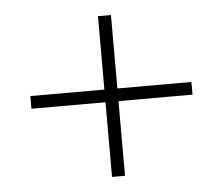

<svg xmlns="http://www.w3.org/2000/svg" viewBox="-42 -579 684 589"><g transform="rotate(-5 300.0 -284.5)"><path d="M280 -37V-267H52V-306H280V-532H320V-306H548V-267H320V-37Z"/></g></svg>

Font: Mulish ExtraLight ExtraLight
Style: Regular
Weight: 250
Version: Version 3.603